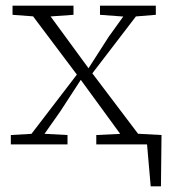

<svg xmlns="http://www.w3.org/2000/svg" viewBox="-20 -507 596 674"><path d="M521 0H436V-39L547 -33L545 147H509L494 -25ZM18 0V-33L105 -38H123L217 -33V0ZM62 0 262 -261 283 -235H269L191 -115L110 0ZM318 0V-33L422 -38H445L537 -33V0ZM293 -235 271 -260H286L361 -377L440 -487H486ZM429 0 259 -233 68 -487H130L294 -263L493 0ZM24 -455V-487H238V-455L139 -448H118ZM331 -455V-487H527V-455L441 -448H425Z"/></svg>

Font: Source Serif 4 Light
Style: Regular
Weight: 300
Designer: Frank Grießhammer
Foundry: Adobe Systems Incorporated
Version: Version 4.004;hotconv 1.0.116;makeotfexe 2.5.65601